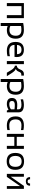

<svg xmlns="http://www.w3.org/2000/svg" viewBox="2405 -3143 924 5774"><g transform="rotate(90 2867.0 -256.0)"><path d="M73.2 0V-512.7H524.9V0H434.6V-439.5H163.6V0Z M761.7 -104.5Q814.9 -78.1 880.4 -78.1Q1054.7 -78.1 1054.7 -270Q1054.7 -437.5 881.3 -437.5Q813 -437.5 761.7 -425.8ZM671.4 -491.7Q773.4 -512.7 882.3 -512.7Q1143.6 -512.7 1143.6 -269Q1143.6 0 880.9 0Q819.3 0 761.7 -24.4V185.5H671.4Z M1477.1 -512.7Q1695.8 -512.7 1695.8 -296.4Q1695.8 -265.6 1691.4 -230.5H1331.5Q1331.5 -73.2 1515.1 -73.2Q1602.5 -73.2 1670.4 -92.8V-19.5Q1602.5 0 1505.4 0Q1241.2 0 1241.2 -262.2Q1241.2 -512.7 1477.1 -512.7ZM1331.5 -305.7H1608.9Q1606 -440.4 1477.1 -440.4Q1340.3 -440.4 1331.5 -305.7Z M2166.5 0 2094.7 -120.1Q2022.5 -240.7 1955.1 -240.7V-300.8Q2033.2 -300.8 2071.5 -406.7Q2109.9 -512.7 2201.7 -512.7H2253.9V-434.6H2215.3Q2162.6 -434.6 2137.7 -363Q2112.8 -291.5 2051.8 -267.6Q2109.4 -257.3 2189.9 -128.9L2271 0ZM1907.7 -512.7V0H1817.4V-512.7Z M2446.8 -104.5Q2500 -78.1 2565.4 -78.1Q2739.7 -78.1 2739.7 -270Q2739.7 -437.5 2566.4 -437.5Q2498 -437.5 2446.8 -425.8ZM2356.4 -491.7Q2458.5 -512.7 2567.4 -512.7Q2828.6 -512.7 2828.6 -269Q2828.6 0 2565.9 0Q2504.4 0 2446.8 -24.4V185.5H2356.4Z M2926.3 -154.8Q2926.3 -312.5 3134.3 -312.5Q3201.2 -312.5 3268.1 -302.7V-351.1Q3268.1 -439.5 3129.9 -439.5Q3050.8 -439.5 2967.8 -415V-488.3Q3050.8 -512.7 3129.9 -512.7Q3358.4 -512.7 3358.4 -353.5V0H3307.6L3276.4 -50.8Q3199.7 0 3109.4 0Q2926.3 0 2926.3 -154.8ZM3134.3 -239.3Q3016.6 -239.3 3016.6 -156.2Q3016.6 -73.2 3109.4 -73.2Q3203.1 -73.2 3268.1 -123V-229.5Q3201.2 -239.3 3134.3 -239.3Z M3890.6 -14.6Q3827.1 0 3753.9 0Q3480.5 0 3480.5 -266.1Q3480.5 -512.7 3753.9 -512.7Q3827.1 -512.7 3890.6 -498V-424.8Q3827.1 -439.5 3749 -439.5Q3570.8 -439.5 3570.8 -266.1Q3570.8 -73.2 3749 -73.2Q3827.1 -73.2 3890.6 -87.9Z M4005.4 0V-512.7H4095.7V-297.9H4366.7V-512.7H4457V0H4366.7V-224.6H4095.7V0Z M4579.1 -256.3Q4579.1 -517.6 4833 -517.6Q5086.9 -517.6 5086.9 -256.3Q5086.9 4.9 4833 4.9Q4580.1 4.9 4579.1 -256.3ZM4833 -68.4Q4996.6 -68.4 4996.6 -258.3Q4996.6 -444.3 4833 -444.3Q4669.4 -444.3 4669.4 -258.3Q4669.4 -68.4 4833 -68.4Z M5575.2 0V-396.5L5299.3 0H5209V-512.7H5294.4V-116.2L5570.3 -512.7H5660.6V0ZM5305.7 -698.2H5371.6Q5371.6 -625 5435.1 -625Q5498.5 -625 5498.5 -698.2H5564.5Q5564.5 -571.3 5435.1 -571.3Q5305.7 -571.3 5305.7 -698.2Z"/></g></svg>

Font: Voltera
Style: Regular
Weight: 400
Designer: Bernd Montag
Version: Version 1.301